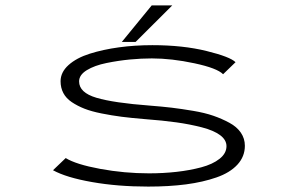

<svg xmlns="http://www.w3.org/2000/svg" viewBox="-20 -679 1090 710"><path d="M430.5 -524 541 -659H617L481.5 -524ZM528 11Q415 11 320 -5.8Q225 -22.5 176 -49.5L223 -94.5Q261 -71 350.5 -54.5Q440 -38 531 -38Q584 -38 632.8 -43.5Q681.5 -49 724 -60.2Q766.5 -71.5 792 -91.8Q817.5 -112 817.5 -138.5Q817.5 -161.5 794.2 -179Q771 -196.5 726.8 -208Q682.5 -219.5 632.5 -226.5Q582.5 -233.5 516 -238.5Q467 -242.5 430 -247.2Q393 -252 355.5 -259.5Q318 -267 292 -277.2Q266 -287.5 245.2 -301.5Q224.5 -315.5 214.2 -335Q204 -354.5 204 -378.5Q204 -412 233.5 -438.5Q263 -465 312.2 -480.5Q361.5 -496 420.2 -504Q479 -512 543.5 -512Q656 -512 743.5 -490.5Q831 -469 851 -449L805 -404.5Q783 -427 698.8 -445Q614.5 -463 541.5 -463Q502.5 -463 460.5 -459Q418.5 -455 374 -446Q329.5 -437 301 -419.5Q272.5 -402 272.5 -378Q272.5 -336.5 336.5 -317.5Q400.5 -298.5 534 -288.5Q579 -285 614.8 -280.8Q650.5 -276.5 693.8 -269.2Q737 -262 768.8 -251Q800.5 -240 828.2 -225Q856 -210 870.8 -188.2Q885.5 -166.5 885.5 -140Q885.5 -100 857.8 -70Q830 -40 780.2 -22.8Q730.5 -5.5 667.8 2.8Q605 11 528 11Z"/></svg>

Font: League Mono Extended UltraLight
Style: Regular
Weight: 200
Width: 9
Designer: Tyler Finck
Foundry: The League of Moveable Type / Tyler Finck
Version: Version 2.210